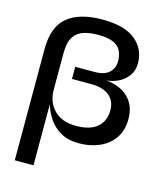

<svg xmlns="http://www.w3.org/2000/svg" viewBox="-131 -804 929 1100"><g transform="rotate(15 333.5 -254.5)"><path d="M630 -196Q630 -129 598.5 -83Q567 -37 512.5 -13Q458 11 391 11Q327 11 283.5 -13.5Q240 -38 213 -77.5Q186 -117 173 -162V200H62V-460Q62 -593 133.5 -651Q205 -709 339 -709Q472 -709 536 -656Q600 -603 600 -519Q600 -475 577.5 -444.5Q555 -414 520.5 -397Q486 -380 450 -378Q536 -369 583 -322Q630 -275 630 -196ZM371 -407Q430 -407 458.5 -433Q487 -459 487 -502Q487 -535 474.5 -561.5Q462 -588 429.5 -603Q397 -618 339 -618Q289 -618 252 -606Q215 -594 194 -561.5Q173 -529 173 -466V-248Q173 -175 219 -128Q265 -81 349 -81Q432 -81 474.5 -117.5Q517 -154 517 -218Q517 -273 479.5 -304Q442 -335 370 -335H258V-407Z"/></g></svg>

Font: Syne SemiBold
Style: Regular
Weight: 600
Designer: Lucas Descroix
Foundry: Bonjour Monde
Version: Version 2.200; ttfautohint (v1.8.4)